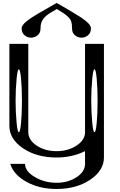

<svg xmlns="http://www.w3.org/2000/svg" viewBox="-20 -1041 790 1269"><path d="M89.8 -521.5Q83 -449.2 83 -375Q83 -300.8 89.8 -228.5Q95.7 -167 104.5 -167Q113.3 -167 119.1 -228.5Q125 -290 125 -375Q125 -460 119.1 -521.5Q113.3 -583 104.5 -583Q95.7 -583 89.8 -521.5ZM589.8 -521.5Q583 -449.2 583 -375Q583 -300.8 589.8 -228.5Q595.7 -167 604.5 -167Q613.3 -167 619.1 -228.5Q625 -290 625 -375Q625 -460 619.1 -521.5Q613.3 -583 604.5 -583Q595.7 -583 589.8 -521.5ZM667 -751V0Q667 85.9 575.2 147.5Q484.4 208 354.5 208Q240.2 208 155.3 161.1Q69.3 113.3 47.9 42H145.5Q145.5 90.8 210 128.9Q274.4 167 354.5 167Q429.7 167 486.3 129.9Q542 93.8 542 42V-42Q456.1 0 354.5 0Q222.7 0 132.8 -60.5Q42 -122.1 42 -209V-751H167V-168Q167 -116.2 221.7 -79.1Q276.4 -42 354.5 -42Q429.7 -42 486.3 -79.1Q542 -115.2 542 -168V-751ZM581.1 -854.5Q581.1 -824.2 562.5 -808.6Q543 -792 518.6 -792Q494.1 -792 474.6 -808.6Q456.1 -824.2 456.1 -854.5Q456.1 -882.8 451.2 -897.5Q445.3 -916 428.7 -930.7Q411.1 -947.3 399.4 -954.1Q387.7 -961.9 355.5 -981.4L319.3 -960Q305.7 -952.1 290 -940.4Q276.4 -929.7 267.6 -918Q258.8 -906.2 252.9 -890.6Q248 -877 248 -854.5Q248 -824.2 229.5 -808.6Q210 -792 185.5 -792Q161.1 -792 141.6 -808.6Q123 -824.2 123 -854.5Q123 -873 152.3 -897.5Q182.6 -922.9 233.4 -952.1L354.5 -1021.5L447.3 -967.8Q511.7 -928.7 518.6 -923.8Q551.8 -900.4 564.5 -886.7Q581.1 -868.2 581.1 -854.5Z"/></svg>

Font: okolaksMetalik
Style: bold
Weight: 700
Width: 7
Version: Version 0.6